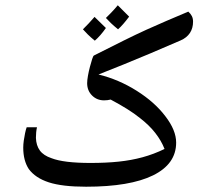

<svg xmlns="http://www.w3.org/2000/svg" viewBox="-20 -707 768 727"><path d="M306 0Q216 0 165 -16.5Q114 -33 89 -67Q68 -99 68 -148Q68 -160 70 -174.5Q72 -189 75 -203Q78 -217 81 -225H120Q118 -216 117 -206Q116 -196 116 -185Q117 -156 131 -137Q145 -118 175 -108Q198 -99 235 -94.5Q272 -90 323 -90Q382 -90 429.5 -95Q477 -100 519.5 -111.5Q562 -123 603 -143Q591 -174 568 -203.5Q545 -233 510 -260Q489 -277 461 -294.5Q433 -312 399 -330Q387 -327 374 -327Q347 -327 328.5 -345.5Q310 -364 310 -392Q310 -403 313 -420Q316 -437 320.5 -454Q325 -471 329 -483.5Q333 -496 336 -497Q401 -530 448.5 -553.5Q496 -577 534.5 -594.5Q573 -612 610.5 -628Q648 -644 693 -663Q702 -655 706.5 -646Q711 -637 711 -625Q711 -600 699 -582Q687 -564 664 -554Q602 -527 548.5 -504.5Q495 -482 447 -462.5Q399 -443 353 -425Q430 -406 498 -363Q566 -320 606 -267Q647 -214 647 -167Q647 -86 559.5 -43Q472 0 306 0ZM427 -596Q411 -609 400 -619.5Q389 -630 381 -639Q387 -645 398.5 -656.5Q410 -668 426 -687L469 -644Q457 -628 446.5 -616Q436 -604 427 -596ZM339 -553Q323 -566 312 -577Q301 -588 294 -596Q305 -607 316 -618.5Q327 -630 338 -643L381 -601Q360 -571 339 -553Z"/></svg>

Font: Noto Naskh Arabic Medium
Style: Regular
Weight: 500
Designer: Monotype Design Team, David Williams, Mohamad Dakak and Nizar Qandah
Foundry: Monotype Imaging Inc.
Version: Version 2.016